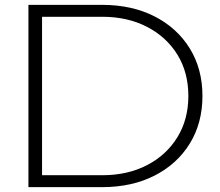

<svg xmlns="http://www.w3.org/2000/svg" viewBox="-20 -770 905 790"><path d="M400 -750Q523 -750 616 -702.5Q709 -655 761 -570.5Q813 -486 813 -375Q813 -264 761 -179.5Q709 -95 616 -47.5Q523 0 400 0H97V-750ZM153 -4 107 -49H400Q505 -49 585 -90.5Q665 -132 710 -205.5Q755 -279 755 -375Q755 -472 710 -545Q665 -618 585 -659.5Q505 -701 400 -701H107L153 -746Z"/></svg>

Font: Unbounded ExtraLight
Style: Regular
Weight: 250
Designer: Luke Prowse, Jean-Baptiste Morizot, Fátima Lázaro, Florian Runge
Foundry: NaN
Version: Version 1.701;gftools[0.9.28.dev5+ged2979d]